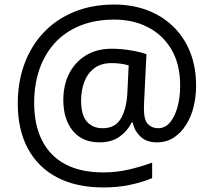

<svg xmlns="http://www.w3.org/2000/svg" viewBox="-20 -734 939 843"><path d="M841 -357Q841 -311 830.5 -267Q820 -223 798 -187.5Q776 -152 744 -130.5Q712 -109 668 -109Q622 -109 595.5 -135.5Q569 -162 563 -196H558Q540 -159 505 -134Q470 -109 417 -109Q341 -109 299.5 -160Q258 -211 258 -295Q258 -361 284 -411.5Q310 -462 357.5 -491Q405 -520 470 -520Q514 -520 556.5 -512.5Q599 -505 623 -496L613 -293Q612 -275 612 -267.5Q612 -260 612 -257Q612 -205 630.5 -188Q649 -171 674 -171Q705 -171 726.5 -196.5Q748 -222 759.5 -264.5Q771 -307 771 -358Q771 -451 733.5 -515.5Q696 -580 630.5 -614Q565 -648 482 -648Q397 -648 331 -621Q265 -594 220.5 -545Q176 -496 153 -429.5Q130 -363 130 -283Q130 -185 165 -116.5Q200 -48 267.5 -12.5Q335 23 433 23Q494 23 549.5 9.5Q605 -4 648 -20V48Q605 66 551.5 77.5Q498 89 433 89Q315 89 231 45Q147 1 102.5 -81.5Q58 -164 58 -280Q58 -373 87 -452.5Q116 -532 171 -590.5Q226 -649 304.5 -681.5Q383 -714 482 -714Q560 -714 625.5 -689.5Q691 -665 739.5 -618.5Q788 -572 814.5 -506Q841 -440 841 -357ZM336 -293Q336 -229 361.5 -200Q387 -171 430 -171Q486 -171 510.5 -213Q535 -255 539 -322L545 -447Q532 -451 512 -454Q492 -457 471 -457Q422 -457 392 -433Q362 -409 349 -371.5Q336 -334 336 -293Z"/></svg>

Font: Noto Sans Khmer
Style: Regular
Weight: 400
Designer: Danh Hong and the Monotype Design Team
Foundry: Monotype Imaging Inc.
Version: Version 2.003